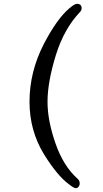

<svg xmlns="http://www.w3.org/2000/svg" viewBox="-20 -817 540 1002"><path d="M376 165Q365 165 339 144Q280 101 210 -11Q134 -135 134 -286Q134 -442 209 -588Q277 -718 340 -772Q369 -797 381 -797Q406 -797 406 -774Q406 -763 398 -755Q315 -668 272 -531Q228 -389 228 -286Q228 -188 269.5 -69Q311 50 384 115Q396 125 396 140Q396 150 390 157.5Q384 165 376 165Z"/></svg>

Font: LXGW WenKai Mono Medium
Style: Regular
Weight: 500
Monospace: yes
Designer: LXGW / Fontworks Inc.
Foundry: LXGW / Fontworks Inc.
Version: Version 1.520; June 14, 2025